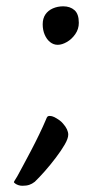

<svg xmlns="http://www.w3.org/2000/svg" viewBox="-20 -510 323 608"><path d="M162.7 -368.1Q149.5 -368.1 138.7 -376.7Q127.9 -385.3 121.6 -400Q115.2 -414.8 115.2 -433Q115.2 -451.7 123.8 -464.3Q132.4 -476.8 147.4 -483.4Q162.5 -490 180.2 -490Q202 -490 215.8 -477.9Q229.6 -465.9 229.6 -437.7Q229.6 -418 218.4 -401.9Q207.2 -385.8 191.7 -377Q176.3 -368.1 162.7 -368.1ZM50.9 78.3Q44.5 78.3 38.3 76.3Q32.1 74.2 28.1 71.2Q24.1 68.1 24.1 67.1Q24.1 65.1 26.8 61.2Q29.4 57.2 34.8 48.2Q40.4 37.8 52.1 16.2Q63.8 -5.4 77.6 -31.7Q91.5 -58.1 104.1 -84.3Q116.8 -110.5 125 -130.1Q128.2 -138.8 130.5 -140.9Q132.7 -142.9 137.5 -142.9Q144.4 -142.9 151.9 -139.2Q159.4 -135.4 167.1 -130Q174.8 -124.6 179.2 -119.1Q187.9 -109.4 192 -100.5Q196.1 -91.7 196.1 -83.5Q196.1 -71.5 185 -52.3Q173.9 -33.1 156.9 -10.8Q140 11.6 122.1 31.9Q104.2 52.1 90.2 65.6Q81.5 72.4 72.7 75.3Q63.8 78.3 50.9 78.3Z"/></svg>

Font: Briem Hand Thin
Style: Regular
Weight: 100
Designer: Gunnlaugur SE Briem, Eben Sorkin
Foundry: Sorkin Type Co.
Version: Version 1.003